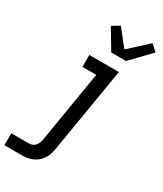

<svg xmlns="http://www.w3.org/2000/svg" viewBox="-270 -865 996 1170"><g transform="rotate(30 227.5 -280.0)"><path d="M-30 215V131H95Q106 131 118 126Q130 121 138 111.5Q146 102 150.5 90.5Q155 79 157 67L240 -436H143V-520H351L251 81Q248 99 242 117Q236 135 225.5 151Q215 167 200 180Q185 193 167 201Q149 209 131 212Q113 215 95 215ZM251 -600 168 -739 220 -771 311 -656 441 -775 485 -735 355 -600Z"/></g></svg>

Font: Iosevka Etoile Medium
Style: Italic
Weight: 500
Italic angle: -9°
Designer: Belleve Invis
Foundry: Belleve Invis
Version: Version 22.1.2; ttfautohint (v1.8.4)